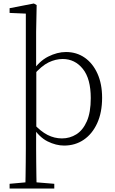

<svg xmlns="http://www.w3.org/2000/svg" viewBox="-20 -820 657 1100"><path d="M125 260Q126 229 126.5 189.5Q127 150 127.5 108.5Q128 67 128 32V-742L35 -746V-773L174 -800L190 -791L187 -637V-427L188 -416V-85L187 -76V32Q187 67 187.5 108.5Q188 150 188.5 189.5Q189 229 190 260ZM347 14Q301 14 252.5 -10Q204 -34 163 -98H160L172 -112Q213 -67 252.5 -47Q292 -27 335 -27Q380 -27 417.5 -50.5Q455 -74 477.5 -125Q500 -176 500 -258Q500 -369 454.5 -425.5Q409 -482 339 -482Q299 -482 258.5 -462.5Q218 -443 171 -389L159 -405H161Q203 -469 255.5 -495.5Q308 -522 358 -522Q419 -522 465.5 -489.5Q512 -457 538.5 -398Q565 -339 565 -260Q565 -176 537 -114.5Q509 -53 460 -19.5Q411 14 347 14ZM35 260V233L146 223H169L291 233V260Z"/></svg>

Font: Noto Serif KR
Style: Regular
Weight: 200
Designer: Ryoko NISHIZUKA 西塚涼子 (kana & ideographs); Frank Grießhammer (Latin, Greek & Cyrillic); Wenlong ZHANG 张文龙 (bopomofo); San
Foundry: Adobe
Version: Version 2.001;hotconv 1.1.0;makeotfexe 2.6.0